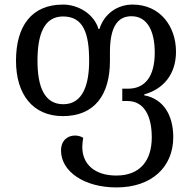

<svg xmlns="http://www.w3.org/2000/svg" viewBox="-20 -568 840 840"><path d="M490 252C641 252 738 165 738 32C738 -65 694 -136 611 -151V-155C694 -178 750 -242 750 -342C750 -451 682 -548 560 -548C495 -548 436 -509 415 -441H411C391 -508 321 -548 256 -548C118 -548 50 -454 50 -302C50 -156 123 -60 255 -60C393 -60 461 -152 461 -302V-340C461 -446 492 -497 555 -497C627 -497 657 -428 657 -338C657 -231 613 -180 540 -180H515V-126H538C609 -126 644 -63 644 33C644 132 595 200 489 200C394 200 340 150 340 75C340 62 342 48 344 35C333 28 320 25 308 25C277 25 247 45 247 91C247 180 345 252 490 252ZM257 -112C174 -112 144 -189 144 -302C144 -418 173 -496 256 -496C347 -496 370 -418 370 -302C370 -205 346 -112 257 -112Z"/></svg>

Font: Noto Serif Georgian SemiCondensed
Style: Regular
Weight: 400
Width: 4
Designer: Monotype Design Team, Akaki Razmadze
Foundry: Google LLC
Version: Version 2.003